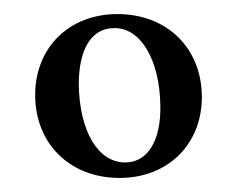

<svg xmlns="http://www.w3.org/2000/svg" viewBox="-20 -753 337 273"><path d="M150 -500C219 -500 267 -548 267 -615C267 -684 218 -733 147 -733C78 -733 30 -685 30 -618C30 -549 79 -500 150 -500ZM158 -522C119 -522 93 -567 92 -633C92 -683 110 -713 142 -713C180 -714 207 -668 208 -603C209 -553 190 -522 158 -522Z"/></svg>

Font: Sinistre
Style: Bold
Weight: 700
Designer: Jules Durand
Foundry: Collletttivo
Version: Version 69.420;Glyphs 3.2 (3217)